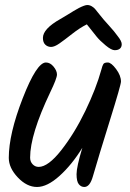

<svg xmlns="http://www.w3.org/2000/svg" viewBox="-20 -760 519 765"><path d="M462 -435Q462 -422 418 -281Q374 -140 350 -57Q338 -15 316 -15Q303 -15 294 -26Q285 -37 285 -66Q285 -95 308 -171Q266 -103 217 -59Q168 -15 127.5 -15Q87 -15 51 -53Q15 -91 15 -131Q15 -226 70.5 -368.5Q126 -511 163 -511Q180 -511 193.5 -494.5Q207 -478 207 -463Q207 -448 180 -392Q100 -224 100 -132Q100 -116 110 -105.5Q120 -95 134 -95Q172 -95 224.5 -162Q277 -229 320 -318Q363 -407 384 -483Q388 -499 392 -505Q396 -511 409.5 -511Q423 -511 442.5 -485Q462 -459 462 -435ZM151 -609Q151 -645 220 -684Q231 -690 247 -700Q263 -710 273 -716Q283 -722 294 -728Q318 -740 327.5 -740Q337 -740 345.5 -735Q354 -730 359 -724Q364 -718 375.5 -703.5Q387 -689 393 -682Q399 -675 413.5 -659Q428 -643 434 -635.5Q440 -628 449 -616Q465 -596 465 -584Q465 -572 457.5 -566Q450 -560 437 -560Q424 -560 401 -579Q378 -598 365 -614Q352 -630 326 -663Q298 -649 267.5 -625Q237 -601 217 -587Q197 -573 183.5 -573Q170 -573 160.5 -582Q151 -591 151 -609Z"/></svg>

Font: Kalam
Style: Regular
Weight: 400
Designer: Lipi Raval (Devanagari and Latin), Jonny Pinhorn (Latin)
Foundry: Indian Type Foundry
Version: Version 2.001;PS 1.0;hotconv 1.0.79;makeotf.lib2.5.61930; tt